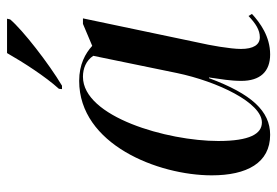

<svg xmlns="http://www.w3.org/2000/svg" viewBox="-144 -652 806 559"><g transform="rotate(-90 259.5 -373.0)"><path d="M280 -605 279 -596H289C353 -634 452 -711 482 -747L484 -756H384C356 -707 316 -645 280 -605ZM146 10C215 10 265 -44 311 -168H313C308 -133 303 -105 303 -74C303 -19 330 10 380 10C432 10 472 -19 498 -43L492 -53C470 -32 451 -20 430 -20C408 -20 396 -39 396 -75C396 -106 407 -167 414 -197L485 -535H469L405 -508C383 -528 351 -546 303 -546C118 -546 28 -316 28 -160C28 -58 64 10 146 10ZM182 -14C149 -14 128 -49 128 -141C128 -289 198 -535 315 -535C339 -535 362 -526 376 -505L326 -262C301 -142 239 -14 182 -14Z"/></g></svg>

Font: Noto Serif Display Condensed Medium
Style: Italic
Weight: 500
Width: 3
Italic angle: -12°
Designer: Monotype Design Team
Foundry: Monotype Imaging Inc.
Version: Version 2.009